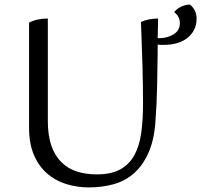

<svg xmlns="http://www.w3.org/2000/svg" viewBox="-20 -802 879 839"><path d="M189 -274Q189 -210 204.5 -165.5Q220 -121 248.5 -93Q277 -65 316 -52.5Q355 -40 403 -40Q466 -40 505 -61.5Q544 -83 566.5 -123Q589 -163 597 -220.5Q605 -278 605 -349Q605 -426 602.5 -516Q600 -606 596 -706Q613 -714 632.5 -717.5Q652 -721 671 -721L669 -635H673Q711 -635 738.5 -652Q766 -669 766 -701Q766 -717 759 -729Q752 -741 741 -749Q751 -762 770 -772Q789 -782 810 -782Q823 -772 831 -756.5Q839 -741 839 -720Q839 -693 828 -671.5Q817 -650 798 -635.5Q779 -621 753.5 -613.5Q728 -606 699 -606Q691 -606 683.5 -606Q676 -606 669 -607V-575Q668 -497 666.5 -423Q665 -349 659 -268Q653 -187 628 -132.5Q603 -78 565 -44.5Q527 -11 476.5 3Q426 17 369 17Q316 17 268.5 2Q221 -13 185 -44.5Q149 -76 128 -125.5Q107 -175 107 -244V-703Q141 -721 189 -721Z"/></svg>

Font: Gotu
Style: Regular
Weight: 400
Designer: Sarang Kulkarni & Kailash Malviya
Foundry: Ek Type
Version: Version 2.320;hotconv 1.0.109;makeotfexe 2.5.65596; ttfautoh